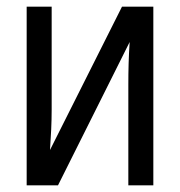

<svg xmlns="http://www.w3.org/2000/svg" viewBox="-20 -556 540 576"><path d="M60 0H154L369 -430C366 -387 365 -344 365 -302V0H440V-536H346L130 -106C133 -151 135 -187 135 -227V-536H60Z"/></svg>

Font: Noto Sans Mono ExtraCondensed
Style: Regular
Weight: 400
Width: 2
Designer: Monotype Design Team
Foundry: Monotype Imaging Inc.
Version: Version 2.014